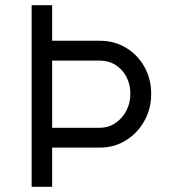

<svg xmlns="http://www.w3.org/2000/svg" viewBox="-20 -720 651 740"><path d="M102 0V-700H181V-562.9H364.8Q420.4 -562.9 465.1 -536.2Q509.7 -509.6 536.2 -463.1Q562.7 -416.7 562.7 -358Q562.7 -300.7 536.2 -253.6Q509.7 -206.4 464.9 -178.8Q420.1 -151.1 364.5 -151.1H181V0ZM181 -227.5H362.8Q397.9 -227.5 424.8 -245.7Q451.7 -263.9 467 -293.4Q482.4 -323 482.4 -358Q482.4 -394.7 467.2 -423.8Q452 -452.8 425.3 -469.7Q398.6 -486.5 362.8 -486.5H181Z"/></svg>

Font: Lexend Medium
Style: Regular
Weight: 500
Designer: Bonnie Shaver-Troup, Thomas Jockin
Foundry: Lexend
Version: Version 1.005